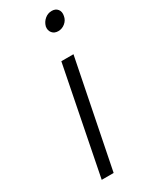

<svg xmlns="http://www.w3.org/2000/svg" viewBox="-185 -739 615 781"><g transform="rotate(-30 122.5 -348.5)"><path d="M143 -500H200L100 0H44ZM194 -612Q176 -612 166 -624Q156 -636 159 -654Q164 -673 178.5 -685Q193 -697 211 -697Q229 -697 238.5 -685Q248 -673 244 -654Q241 -636 226.5 -624Q212 -612 194 -612Z"/></g></svg>

Font: Albert Sans Light
Style: Italic
Weight: 300
Italic angle: -11.25°
Designer: Andreas Rasmussen
Foundry: a.Foundry
Version: Version 1.025